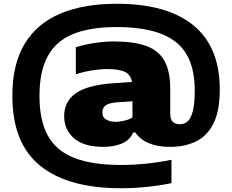

<svg xmlns="http://www.w3.org/2000/svg" viewBox="-20 -769 1232 1019"><path d="M621.5 230Q340.5 230 193 110.5Q45.5 -9 45.5 -260Q45.5 -427.5 110.5 -535.8Q175.5 -644 299.5 -696.5Q423.5 -749 600 -749Q866.5 -749 1006.5 -634.5Q1146.5 -520 1146.5 -294Q1146.5 -182.5 1113.8 -115.5Q1081 -48.5 1021.5 -19Q962 10.5 882.5 10.5Q751.5 10.5 698 -66H687Q668.5 -23.5 624.8 -6.5Q581 10.5 530 10.5Q425.5 10.5 373 -35Q320.5 -80.5 320.5 -153Q320.5 -231.5 383.8 -275Q447 -318.5 585 -327.5L680.5 -334Q674 -372 643.2 -387.2Q612.5 -402.5 549 -402.5Q512.5 -402.5 467 -395.2Q421.5 -388 382.5 -374.5V-518.5Q429.5 -533 482.2 -541Q535 -549 585 -549Q689.5 -549 755.5 -525.2Q821.5 -501.5 852.5 -446.5Q883.5 -391.5 883.5 -298V-165.5Q883.5 -135 897.2 -122.2Q911 -109.5 934.5 -109.5Q957 -109.5 974.8 -124Q992.5 -138.5 1003 -177.5Q1013.5 -216.5 1013.5 -289.5Q1013.5 -467 912.8 -546.2Q812 -625.5 600 -625.5Q459.5 -625.5 368.8 -588.8Q278 -552 233.8 -471.5Q189.5 -391 189.5 -260.5Q189.5 -129 234.5 -48.2Q279.5 32.5 375 69.5Q470.5 106.5 621.5 106.5Q756 106.5 890 79V203Q758.5 230 621.5 230ZM523.5 -171.5Q523.5 -145 544.8 -133.8Q566 -122.5 595.5 -122.5Q612.5 -122.5 639.8 -128.5Q667 -134.5 683 -146V-231.5L602.5 -226Q561.5 -223 542.5 -211Q523.5 -199 523.5 -171.5Z"/></svg>

Font: Encode Sans Expanded Expanded ExtraBold
Style: Regular
Weight: 800
Width: 7
Designer: Multiple Designers
Foundry: Impallari Type
Version: Version 3.000; ttfautohint (v1.8.3) -l 8 -r 50 -G 200 -x 14 